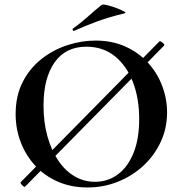

<svg xmlns="http://www.w3.org/2000/svg" viewBox="-20 -815 829 847"><path d="M90 9Q89 11 83.5 7Q78 3 73.5 -3Q69 -9 71 -11L684 -633Q687 -635 697.5 -626.5Q708 -618 704 -614ZM366 12Q294 12 235.5 -13.5Q177 -39 135.5 -84Q94 -129 71.5 -187.5Q49 -246 49 -312Q49 -393 80.5 -454Q112 -515 164 -555.5Q216 -596 278 -616Q340 -636 401 -636Q475 -636 533.5 -609.5Q592 -583 633 -538Q674 -493 695.5 -436Q717 -379 717 -319Q717 -249 689 -189Q661 -129 612.5 -84Q564 -39 500.5 -13.5Q437 12 366 12ZM399 -13Q455 -13 499 -45Q543 -77 568.5 -139Q594 -201 594 -290Q594 -382 566 -454Q538 -526 486 -567.5Q434 -609 361 -609Q270 -609 221 -540Q172 -471 172 -349Q172 -276 189 -214.5Q206 -153 236.5 -107.5Q267 -62 308.5 -37.5Q350 -13 399 -13ZM307 -679Q303 -677 301 -682.5Q299 -688 302 -689Q338 -715 368 -742Q398 -769 428 -793Q432 -797 451.5 -792.5Q471 -788 492.5 -780Q514 -772 526.5 -765Q539 -758 529 -756Q462 -740 410 -721Q358 -702 307 -679Z"/></svg>

Font: Cormorant Infant Light
Style: Regular
Weight: 300
Designer: Christian Thalmann (Catharsis Fonts)
Foundry: Catharsis Fonts
Version: Version 4.001